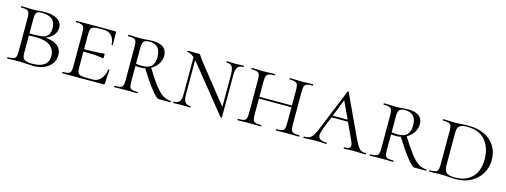

<svg xmlns="http://www.w3.org/2000/svg" viewBox="-15 -1064 4365 1655"><g transform="rotate(15 2167.0 -236.5)"><path d="M454 -142Q454 -77 402.5 -36.5Q351 4 270 4Q245 4 210 1Q197 0 178.5 -1Q160 -2 138 -2L81 -1Q64 0 36 0Q34 0 34 -6Q34 -12 36 -12Q71 -12 87 -17Q103 -22 109 -36.5Q115 -51 115 -81V-387Q115 -417 109 -431Q103 -445 87 -450.5Q71 -456 37 -456Q35 -456 35 -462Q35 -468 37 -468L81 -467Q117 -465 138 -465Q163 -465 190 -468Q200 -469 214.5 -470Q229 -471 249 -471Q320 -471 360 -444.5Q400 -418 400 -371Q400 -325 363 -292Q326 -259 268 -251L303 -260Q375 -255 414.5 -225.5Q454 -196 454 -142ZM165 -385V-256L144 -261Q161 -258 192 -258Q248 -258 279 -263.5Q310 -269 328 -289.5Q346 -310 346 -352Q346 -407 315 -432.5Q284 -458 223 -458Q199 -458 187 -452.5Q175 -447 170 -431.5Q165 -416 165 -385ZM398 -119Q398 -176 355 -209Q312 -242 222 -242Q171 -242 144 -236L165 -243V-81Q165 -43 183 -27.5Q201 -12 253 -12Q398 -12 398 -119Z M527 -12Q561 -12 577 -17Q593 -22 598.5 -36.5Q604 -51 604 -81V-387Q604 -417 598.5 -431Q593 -445 577 -450.5Q561 -456 527 -456Q525 -456 525 -462Q525 -468 527 -468H873Q883 -468 883 -460L884 -398Q885 -379 885 -350Q885 -347 879 -347Q873 -347 873 -350Q873 -397 846 -426Q819 -455 775 -455H741Q703 -455 685.5 -449.5Q668 -444 661.5 -430Q655 -416 655 -386V-85Q655 -56 661.5 -41.5Q668 -27 686 -21.5Q704 -16 741 -16H799Q838 -16 866 -48.5Q894 -81 902 -133Q902 -136 907.5 -136Q913 -136 913 -133Q906 -61 906 -15Q906 -7 903 -3.5Q900 0 891 0H527Q525 0 525 -6Q525 -12 527 -12ZM635 -228V-249Q750 -249 789 -253.5Q828 -258 833 -258Q838 -258 838 -237Q838 -215 833 -215Q829 -215 790.5 -221.5Q752 -228 635 -228Z M1197 0Q1170 0 1155 -1L1094 -2L1036 -1Q1020 0 991 0Q989 0 989 -6Q989 -12 991 -12Q1026 -12 1042 -17Q1058 -22 1064 -36.5Q1070 -51 1070 -81V-387Q1070 -417 1064 -431Q1058 -445 1042 -450.5Q1026 -456 992 -456Q990 -456 990 -462Q990 -468 992 -468L1037 -467Q1073 -465 1094 -465Q1113 -465 1128 -466Q1143 -467 1153 -468Q1185 -471 1211 -471Q1272 -471 1304.5 -446Q1337 -421 1337 -374Q1337 -333 1314 -298Q1291 -263 1251.5 -242.5Q1212 -222 1164 -222Q1132 -222 1109 -226L1108 -246Q1133 -239 1171 -239Q1234 -239 1259 -266.5Q1284 -294 1284 -347Q1284 -458 1184 -458Q1144 -458 1132 -441Q1120 -424 1120 -385V-81Q1120 -50 1125.5 -36Q1131 -22 1146.5 -17Q1162 -12 1197 -12Q1200 -12 1200 -6Q1200 0 1197 0ZM1492 0H1387Q1368 0 1319 -62Q1270 -124 1203 -232L1249 -253Q1308 -157 1347 -106.5Q1386 -56 1419.5 -34Q1453 -12 1492 -12Q1494 -12 1494 -6Q1494 0 1492 0Z M1584 -446 1604 -443V-104Q1604 -53 1618.5 -32.5Q1633 -12 1669 -12Q1671 -12 1671 -6Q1671 0 1669 0Q1647 0 1636 -1L1595 -2L1553 -1Q1541 0 1519 0Q1516 0 1516 -6Q1516 -12 1519 -12Q1556 -12 1570 -32.5Q1584 -53 1584 -104ZM1943 13 1621 -386Q1589 -425 1566 -440.5Q1543 -456 1521 -456Q1519 -456 1519 -462Q1519 -468 1521 -468L1577 -467L1620 -468Q1628 -468 1631.5 -464.5Q1635 -461 1642 -449Q1653 -431 1665 -416L1945 -64L1955 11Q1955 13 1950 14Q1945 15 1943 13ZM1955 11 1935 -20V-364Q1935 -415 1921 -435.5Q1907 -456 1871 -456Q1868 -456 1868 -462Q1868 -468 1871 -468L1904 -467Q1928 -465 1945 -465Q1961 -465 1987 -467L2022 -468Q2024 -468 2024 -462Q2024 -456 2022 -456Q1985 -456 1970 -435.5Q1955 -415 1955 -364Z M2434 -456Q2431 -456 2431 -462Q2431 -468 2434 -468L2476 -467Q2514 -465 2537 -465Q2558 -465 2596 -467L2640 -468Q2642 -468 2642 -462Q2642 -456 2640 -456Q2605 -456 2589 -450.5Q2573 -445 2567 -431Q2561 -417 2561 -387V-81Q2561 -51 2567 -36.5Q2573 -22 2589 -17Q2605 -12 2640 -12Q2642 -12 2642 -6Q2642 0 2640 0Q2612 0 2596 -1L2537 -2L2476 -1Q2461 0 2434 0Q2431 0 2431 -6Q2431 -12 2434 -12Q2468 -12 2484 -17Q2500 -22 2505.5 -36.5Q2511 -51 2511 -81V-385Q2511 -415 2505.5 -429.5Q2500 -444 2484 -450Q2468 -456 2434 -456ZM2193 -244H2532V-228H2193ZM2093 -456Q2091 -456 2091 -462Q2091 -468 2093 -468L2137 -467Q2173 -465 2195 -465Q2220 -465 2256 -467L2298 -468Q2301 -468 2301 -462Q2301 -456 2298 -456Q2265 -456 2249 -450Q2233 -444 2227 -429.5Q2221 -415 2221 -385V-81Q2221 -50 2226.5 -36Q2232 -22 2247.5 -17Q2263 -12 2298 -12Q2301 -12 2301 -6Q2301 0 2298 0Q2271 0 2256 -1L2195 -2L2136 -1Q2120 0 2092 0Q2090 0 2090 -6Q2090 -12 2092 -12Q2127 -12 2143 -17Q2159 -22 2165 -36.5Q2171 -51 2171 -81V-387Q2171 -417 2165 -431Q2159 -445 2143 -450.5Q2127 -456 2093 -456Z M2867 -250H3049L3056 -234H2851ZM3232 0Q3214 0 3174 -2Q3136 -4 3118 -4Q3104 -4 3078 -2Q3054 0 3041 0Q3037 0 3037 -6Q3037 -12 3041 -12Q3068 -12 3081.5 -19Q3095 -26 3095 -43Q3095 -59 3083 -84L2925 -426L2947 -434L2823 -123Q2807 -81 2807 -61Q2807 -35 2825.5 -23.5Q2844 -12 2881 -12Q2886 -12 2886 -6Q2886 0 2881 0Q2866 0 2840 -2Q2812 -4 2788 -4Q2763 -4 2729 -2Q2699 0 2681 0Q2677 0 2677 -6Q2677 -12 2681 -12Q2712 -12 2730 -20.5Q2748 -29 2763 -54Q2778 -79 2800 -132L2943 -483Q2945 -487 2949 -487Q2953 -487 2954 -483L3115 -137Q3141 -81 3156.5 -56Q3172 -31 3188.5 -21.5Q3205 -12 3232 -12Q3236 -12 3236 -6Q3236 0 3232 0Z M3478 0Q3451 0 3436 -1L3375 -2L3317 -1Q3301 0 3272 0Q3270 0 3270 -6Q3270 -12 3272 -12Q3307 -12 3323 -17Q3339 -22 3345 -36.5Q3351 -51 3351 -81V-387Q3351 -417 3345 -431Q3339 -445 3323 -450.5Q3307 -456 3273 -456Q3271 -456 3271 -462Q3271 -468 3273 -468L3318 -467Q3354 -465 3375 -465Q3394 -465 3409 -466Q3424 -467 3434 -468Q3466 -471 3492 -471Q3553 -471 3585.5 -446Q3618 -421 3618 -374Q3618 -333 3595 -298Q3572 -263 3532.5 -242.5Q3493 -222 3445 -222Q3413 -222 3390 -226L3389 -246Q3414 -239 3452 -239Q3515 -239 3540 -266.5Q3565 -294 3565 -347Q3565 -458 3465 -458Q3425 -458 3413 -441Q3401 -424 3401 -385V-81Q3401 -50 3406.5 -36Q3412 -22 3427.5 -17Q3443 -12 3478 -12Q3481 -12 3481 -6Q3481 0 3478 0ZM3773 0H3668Q3649 0 3600 -62Q3551 -124 3484 -232L3530 -253Q3589 -157 3628 -106.5Q3667 -56 3700.5 -34Q3734 -12 3773 -12Q3775 -12 3775 -6Q3775 0 3773 0Z M3976 1Q3964 0 3946 -1Q3928 -2 3905 -2L3846 -1Q3830 0 3802 0Q3800 0 3800 -6Q3800 -12 3802 -12Q3837 -12 3853 -17Q3869 -22 3875 -36.5Q3881 -51 3881 -81V-387Q3881 -417 3875 -431Q3869 -445 3853 -450.5Q3837 -456 3803 -456Q3801 -456 3801 -462Q3801 -468 3803 -468L3847 -467Q3883 -465 3905 -465Q3936 -465 3967 -468Q4007 -470 4027 -470Q4111 -470 4172 -440Q4233 -410 4265 -357Q4297 -304 4297 -237Q4297 -168 4264 -113Q4231 -58 4172.5 -27Q4114 4 4039 4Q4011 4 3976 1ZM4236 -226Q4236 -327 4182 -392.5Q4128 -458 4019 -458Q3970 -458 3950.5 -442Q3931 -426 3931 -385V-92Q3931 -46 3950.5 -27Q3970 -8 4027 -8Q4125 -8 4180.5 -64.5Q4236 -121 4236 -226Z"/></g></svg>

Font: Cormorant SC Light
Style: Regular
Weight: 300
Designer: Christian Thalmann (Catharsis Fonts)
Foundry: Catharsis Fonts
Version: Version 4.000